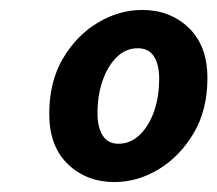

<svg xmlns="http://www.w3.org/2000/svg" viewBox="-20 -733 437 386"><path d="M210 -367Q154 -367 116.5 -403Q79 -439 79 -504Q79 -568 106 -614.5Q133 -661 176 -687Q219 -713 266 -713Q322 -713 359.5 -677Q397 -641 397 -576Q397 -512 369.5 -465.5Q342 -419 299.5 -393Q257 -367 210 -367ZM218 -444Q242 -444 260.5 -461.5Q279 -479 289.5 -508.5Q300 -538 300 -575Q300 -603 289.5 -619.5Q279 -636 257 -636Q233 -636 215 -618.5Q197 -601 186.5 -571.5Q176 -542 176 -505Q176 -477 186.5 -460.5Q197 -444 218 -444Z"/></svg>

Font: Source Sans 3
Style: Bold Italic
Weight: 700
Italic angle: -11°
Designer: Paul D. Hunt
Foundry: Adobe
Version: Version 3.052;hotconv 1.1.0;makeotfexe 2.6.0